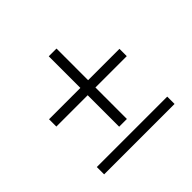

<svg xmlns="http://www.w3.org/2000/svg" viewBox="-128 -556 779 779"><g transform="rotate(-45 261.5 -167.0)"><path d="M59.7 81.5V39.5H463.7V81.5ZM239.5 -12.1V-192.7H59.7V-234.7H239.5V-416.1H283.9V-234.7H463.7V-192.7H283.9V-12.1Z"/></g></svg>

Font: Playfair 9pt
Style: Regular
Weight: 400
Designer: Claus Eggers Sørensen
Foundry: Claus Eggers Sørensen
Version: Version 2.203